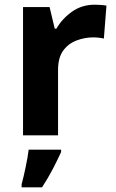

<svg xmlns="http://www.w3.org/2000/svg" viewBox="-20 -576 494 817"><path d="M383 -556Q394 -556 409 -555Q424 -554 433 -552L422 -412Q414 -414 401 -415.5Q388 -417 378 -417Q340 -417 305 -403.5Q270 -390 248.5 -360Q227 -330 227 -278V0H78V-546H191L213 -454H220Q244 -496 286 -526Q328 -556 383 -556ZM240 61V71Q225 104 205 142.5Q185 181 159 221H72V208Q80 179 89 136Q98 93 102 61Z"/></svg>

Font: BC Sans
Style: Bold
Weight: 700
Designer: Monotype Design Team
Province of B.C.
Foundry: Monotype Imaging Inc.
Version: Version 2.000;GOOG;noto-source:20170915:90ef993387c0